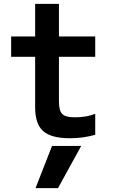

<svg xmlns="http://www.w3.org/2000/svg" viewBox="-20 -710 590 1000"><path d="M282 270H165L251 50H403ZM344 10Q247 10 205 -27Q163 -64 163 -151V-414H38V-520H163V-690H287V-520H476V-414H287V-181Q287 -133 304.5 -116Q322 -99 370 -99Q400 -99 426.5 -103.5Q453 -108 476 -117V-8Q444 1 411.5 5.5Q379 10 344 10Z"/></svg>

Font: M PLUS Code Latin SemiExpanded SemiBold
Style: Regular
Weight: 600
Width: 6
Designer: Coji Morishita
Foundry: UNDERFOREST DESIGN
Version: Version 1.002; ttfautohint (v1.8.3)